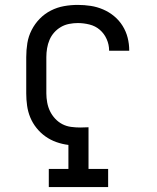

<svg xmlns="http://www.w3.org/2000/svg" viewBox="-20 -763 640 783"><path d="M179 0V-74H259V-172Q234 -175 210 -183.5Q186 -192 165.5 -206.5Q145 -221 129 -241Q113 -261 103.5 -284Q94 -307 90.5 -332Q87 -357 87 -382V-530Q87 -559 91.5 -587Q96 -615 109 -640.5Q122 -666 142 -686.5Q162 -707 187.5 -720Q213 -733 241 -738Q269 -743 297 -743Q324 -743 350 -739Q376 -735 400.5 -724.5Q425 -714 445.5 -697Q466 -680 480 -657.5Q494 -635 500.5 -609.5Q507 -584 507 -557V-556H425V-557Q425 -581 415 -603.5Q405 -626 387 -641.5Q369 -657 345 -663Q321 -669 297 -669Q280 -669 262 -665.5Q244 -662 228.5 -653Q213 -644 201 -630.5Q189 -617 182 -600.5Q175 -584 172 -566Q169 -548 169 -530V-382Q169 -364 172.5 -345Q176 -326 184 -309.5Q192 -293 205 -279Q218 -265 234.5 -256.5Q251 -248 270 -245.5Q289 -243 307 -243Q316 -243 324.5 -243.5Q333 -244 341 -244V-74H421V0Z"/></svg>

Font: Iosevka Plex Etoile
Style: Regular
Weight: 400
Designer: Belleve Invis
Foundry: Belleve Invis
Version: Version 25.1.1; ttfautohint (v1.8.4)